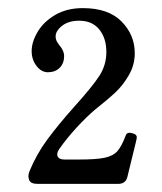

<svg xmlns="http://www.w3.org/2000/svg" viewBox="-20 -759 399 473"><path d="M52 -315Q50 -321 50 -325Q50 -331 53 -338Q70 -379 96 -414.5Q122 -450 162 -495Q208 -546 225 -572.5Q242 -599 242 -631Q242 -665 224.5 -686.5Q207 -708 175 -708Q149 -708 133 -695.5Q117 -683 117 -669Q117 -663 119.5 -658Q122 -653 126 -648Q138 -634 138 -621Q138 -603 127 -592Q116 -581 98 -581Q82 -581 70 -596.5Q58 -612 58 -633Q58 -656 73 -681Q88 -706 116.5 -722.5Q145 -739 184 -739Q247 -739 279.5 -706Q312 -673 312 -628Q312 -599 297.5 -574Q283 -549 265 -532Q247 -515 213 -488Q193 -471 169 -445Q145 -419 126 -392Q121 -384 121 -379Q121 -366 140 -366H174Q218 -366 238.5 -370.5Q259 -375 269.5 -387Q280 -399 290 -426Q292 -432 300 -432L309 -430Q317 -427 317 -421Q317 -418 315 -410L294 -324Q290 -306 271 -306H73Q56 -306 52 -315Z"/></svg>

Font: Shippori Mincho B1 Medium
Style: Regular
Weight: 500
Designer: FONTDASU
Foundry: FONTDASU / Google Inc. / but / Adobe
Version: Version 3.110; ttfautohint (v1.8.3)